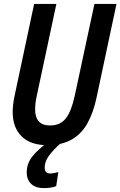

<svg xmlns="http://www.w3.org/2000/svg" viewBox="-20 -734 617 984"><path d="M222 10Q137 10 91 -35Q45 -80 45 -160Q45 -198 55 -244L155 -714H269L168 -241Q164 -223 162 -205.5Q160 -188 160 -174Q160 -91 236 -91Q289 -91 317.5 -127.5Q346 -164 363 -243L464 -714H577L474 -230Q458 -156 428 -102Q398 -48 347.5 -19Q297 10 222 10ZM204 230Q162 230 139.5 208Q117 186 117 150Q117 105 144.5 69.5Q172 34 219 0H291Q252 35 230.5 64.5Q209 94 209 125Q209 155 237 155Q246 155 256.5 153Q267 151 279 148L268 220Q253 226 237 228Q221 230 204 230Z"/></svg>

Font: Noto Sans Condensed SemiBold
Style: Italic
Weight: 600
Width: 3
Italic angle: -12°
Designer: Monotype Design Team
Foundry: Monotype Imaging Inc.
Version: Version 2.013; ttfautohint (v1.8.4.7-5d5b)